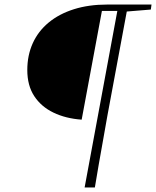

<svg xmlns="http://www.w3.org/2000/svg" viewBox="-20 -694 686 844"><path d="M517 -674H646L643 -652L521 -642H511ZM352 130 501 -674H543L452 -185Q443 -132 433 -77.5Q423 -23 414 29.5Q405 82 397 130ZM428 -646 339 -168Q269 -173 215 -199Q161 -225 130.5 -271.5Q100 -318 100 -386Q100 -451 124 -504Q148 -557 194 -595Q240 -633 305 -653.5Q370 -674 451 -674H519L515 -646Z"/></svg>

Font: Source Serif 4 36pt Light
Style: Italic
Weight: 300
Italic angle: -12°
Designer: Frank Grießhammer
Foundry: Adobe Systems Incorporated
Version: Version 4.004;hotconv 1.0.116;makeotfexe 2.5.65601